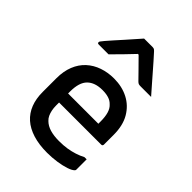

<svg xmlns="http://www.w3.org/2000/svg" viewBox="-234 -939 1068 1068"><g transform="rotate(45 300.0 -404.5)"><path d="M302 -545Q365 -545 414.5 -519.5Q464 -494 493 -444.5Q522 -395 522 -321V-244Q522 -241 520.5 -238.5Q519 -236 517 -235Q515 -234 511 -234H261Q245 -234 228 -234Q211 -234 194 -234H160L151 -305H418Q418 -310 418 -314.5Q418 -319 418 -323Q418 -359 410.5 -385Q403 -411 386 -426Q372 -441 351 -447.5Q330 -454 302 -454Q243 -454 211.5 -423Q180 -392 180 -321V-211Q180 -191 183.5 -174Q187 -157 193.5 -143Q200 -129 211 -119Q230 -100 260 -91Q290 -82 331 -82Q367 -82 394.5 -86.5Q422 -91 447 -99Q472 -107 495 -119H512Q512 -98 512 -77.5Q512 -57 512 -37Q512 -35 511 -33Q510 -31 508 -29Q497 -18 470 -9Q443 0 406 5.5Q369 11 330 11Q267 11 218.5 -4Q170 -19 138 -47.5Q106 -76 90 -117Q74 -158 74 -211V-319Q74 -374 91 -416.5Q108 -459 139 -487.5Q170 -516 212 -530.5Q254 -545 302 -545ZM263 -820Q280 -820 297 -820Q314 -820 331 -820Q339 -820 344.5 -816Q350 -812 362 -798Q370 -789 388.5 -768.5Q407 -748 430 -721Q453 -694 477 -667Q501 -640 520 -618Q499 -618 479 -618Q459 -618 438 -618Q427 -618 421.5 -620Q416 -622 409 -629Q397 -641 365 -674Q333 -707 284 -756L331 -735H275L321 -758Q274 -708 242 -675.5Q210 -643 185 -618H108Q104 -618 102 -619Q100 -620 99 -622.5Q98 -625 98 -627Q98 -631 101.5 -635.5Q105 -640 117 -655Q129 -669 149 -691.5Q169 -714 191.5 -739Q214 -764 233 -786Q252 -808 263 -820Z"/></g></svg>

Font: Recursive Medium
Style: Regular
Weight: 500
Version: Version 1.085